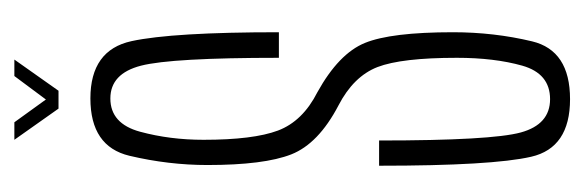

<svg xmlns="http://www.w3.org/2000/svg" viewBox="-300 -528 833 274"><g transform="rotate(-90 117.0 -391.5)"><path d="M98.5 -725H124L168.5 -788H145L111.5 -743L79 -788H54ZM112 5Q181.5 5 194.5 -49.2Q207.5 -103.5 207.5 -162Q207.5 -250.5 192.2 -287.8Q177 -325 122 -355.5Q80.5 -376.5 67.2 -411.8Q54 -447 54 -518Q54 -566 65.5 -608.5Q77 -651 113 -651Q148.5 -651 159.8 -607.2Q171 -563.5 171 -410.5H207.5Q207.5 -562 194.8 -620.8Q182 -679.5 113 -679.5Q44.5 -679.5 31.2 -623.8Q18 -568 18 -512.5Q18 -431.5 33.2 -392.8Q48.5 -354 103 -325.5Q144.5 -304 157.8 -269.8Q171 -235.5 171 -156.5Q171 -103 159.8 -63.2Q148.5 -23.5 112 -23.5Q76 -23.5 64.5 -65.2Q53 -107 53 -267.5H17Q17 -106 29.8 -50.5Q42.5 5 112 5Z"/></g></svg>

Font: Anybody ExtraCondensed ExtraLight
Style: Regular
Weight: 250
Width: 2
Version: Version 1.113;gftools[0.9.25]